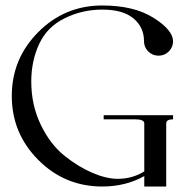

<svg xmlns="http://www.w3.org/2000/svg" viewBox="-20 -680 698 700"><path d="M506 -230Q506 -245 472 -245H358V-260H611V-245Q586 -245 586 -230V0H506V-38Q438 0 353 0Q216 0 119.5 -97Q23 -194 23 -330Q23 -466 119.5 -563Q216 -660 353 -660Q468 -660 539 -615.5Q610 -571 611 -530Q611 -508 595.5 -492.5Q580 -477 558 -477Q536 -477 520.5 -492.5Q505 -508 505 -530Q505 -581 466.5 -613Q428 -645 353 -645Q279 -645 215 -613Q152 -582 123 -520Q94 -458 94 -383Q94 -297 128.5 -225.5Q163 -154 214 -113Q265 -72 316.5 -50Q368 -28 409 -28Q462 -28 506 -55Z"/></svg>

Font: kawoszeh
Style: Medium
Weight: 500
Version: Version 000.030